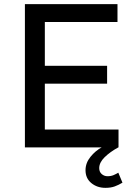

<svg xmlns="http://www.w3.org/2000/svg" viewBox="-20 -710 661 925"><path d="M100 0V-690H546V-604H196V-393H496V-307H196V-86H551V0ZM392 110Q392 75 416 45.5Q440 16 470 0H550Q510 22 484 47.5Q458 73 458 100Q458 118 470 128.5Q482 139 498 139Q515 139 527.5 133.5Q540 128 550 122L570 170Q552 181 533 188Q514 195 488 195Q448 195 420 172Q392 149 392 110Z"/></svg>

Font: Radio Canada
Style: Regular
Weight: 400
Designer: Charles Daoud, Etienne Aubert Bonn, Alexandre Saumier Demers, Jacques Le Bailly
Foundry: Radio-Canada
Version: Version 2.104;gftools[0.9.28.dev5+ged2979d]